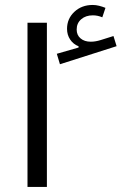

<svg xmlns="http://www.w3.org/2000/svg" viewBox="-20 -735 527 755"><path d="M394.7 -704.1Q382.1 -709.2 369.6 -712.3Q357.1 -715.5 344.5 -715.5Q301.2 -715.5 272.4 -688.5Q243.6 -661.5 243.6 -621.6Q243.6 -597.8 255.9 -579.5Q268.1 -561.2 289 -553V-548.1L203.4 -523.5L215.7 -482.4L438.5 -553.4L426.2 -593.3L376.3 -577.6Q355.4 -571 337 -571Q312.2 -571 296.9 -583.9Q281.5 -596.8 281.5 -619Q281.5 -643.9 299.3 -659.3Q317.1 -674.7 345.1 -674.7Q355 -674.7 364.3 -672.7Q373.7 -670.6 382.3 -666.9ZM164.4 0V-645.7H88.1V0Z"/></svg>

Font: Estedad VF
Style: Regular
Weight: 100
Designer: Amin Abedi
Version: Version 7.3